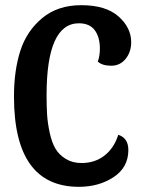

<svg xmlns="http://www.w3.org/2000/svg" viewBox="-20 -700 552 742"><path d="M285 -610Q160 -610 160 -332Q160 -289 162 -257Q164 -225 172 -187.5Q180 -150 194 -126Q208 -102 234 -86Q260 -70 295 -70Q347 -70 384 -99Q421 -128 437 -179Q476 -167 476 -120Q476 -53 419 -15.5Q362 22 285 22Q34 22 34 -327Q34 -427 58.5 -503.5Q83 -580 143 -630Q203 -680 294 -680Q389 -680 438 -636.5Q487 -593 487 -537Q487 -499 465.5 -472.5Q444 -446 410 -446Q375 -446 358 -462Q366 -484 366 -512Q366 -557 346 -583.5Q326 -610 285 -610Z"/></svg>

Font: Sansita
Style: Regular
Weight: 400
Designer: Pablo Cosgaya
Foundry: Omnibus-Type
Version: Version 1.006;hotconv 1.0.109;makeotfexe 2.5.65596